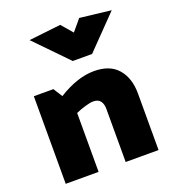

<svg xmlns="http://www.w3.org/2000/svg" viewBox="-142 -893 894 999"><g transform="rotate(-20 305.0 -393.5)"><path d="M330 -354Q358 -354 370 -337.5Q382 -321 382 -296V0H564V-313Q564 -398 520 -449.5Q476 -501 388 -501Q296 -501 190 -435L158 -485H50V0H232V-326Q256 -337 285 -345.5Q314 -354 330 -354ZM129 -767 303 -588H410L584 -767L411 -787L359 -725L306 -787Z"/></g></svg>

Font: Catamaran
Style: Regular
Weight: 900
Designer: Pria Ravichandran
Version: Version 1.001;PS 001.000;hotconv 1.0.70;makeotf.lib2.5.58329